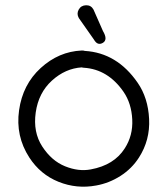

<svg xmlns="http://www.w3.org/2000/svg" viewBox="-20 -698 630 723"><path d="M299.3 -506.3Q420.9 -499 498.5 -386.2Q537.6 -329.6 541.5 -250Q545.4 -170.4 503.4 -105Q476.6 -63 433.8 -35.6Q391.1 -8.3 342.3 0.5Q269 14.2 200.4 -13.4Q131.8 -41 90.3 -105Q38.1 -185.5 51.8 -282.7Q65.4 -379.9 133.3 -441.9Q201.2 -503.9 287.6 -507.8Q293.5 -508.3 299.3 -506.3ZM288.1 -444.3Q226.1 -440.4 175.5 -394.5Q125 -348.6 114.5 -274.4Q104 -200.2 139.2 -146.2Q174.3 -92.3 225.1 -71.8Q275.9 -51.3 321.8 -60.1Q409.7 -76.2 449.7 -139.2Q481 -187.5 478 -248Q475.1 -308.6 445.3 -352.1Q386.7 -437 295.9 -442.9Q292 -442.9 288.1 -444.3ZM332 -662.1 367.7 -581.1Q387.2 -548.3 367.2 -536.6Q347.2 -524.9 333.5 -549.3L276.9 -629.9Q267.6 -646 276.4 -661.9Q285.2 -677.7 304 -678.2Q322.8 -678.7 332 -662.1Z"/></svg>

Font: Chilanka
Style: Regular
Weight: 400
Designer: Santhosh Thottingal <santhosh.thottingal@gmail.com>
Foundry: Swathanthra Malayalam Computing(SMC)
Version: Version 1.3; 20181103